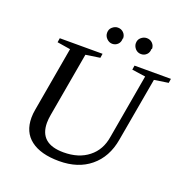

<svg xmlns="http://www.w3.org/2000/svg" viewBox="-145 -960 1069 1105"><g transform="rotate(20 389.0 -408.0)"><path d="M634 -616 551 -628 555 -654H778L774 -628L688 -615L619 -224Q600 -112 524 -50Q450 11 334 11Q221 11 160 -36Q100 -82 100 -170Q100 -194 105 -221L174 -616L93 -629L97 -655H359L355 -629L268 -616L199 -223Q194 -195 194 -173Q194 -45 341 -45Q434 -45 493 -92Q552 -138 565 -221ZM617 -778H614Q614 -756 601 -743Q587 -729 567 -729Q546 -729 532 -744Q518 -760 518 -778Q518 -800 533 -813Q549 -827 568 -827Q589 -827 603 -813Q617 -799 617 -778ZM440 -778 438 -777Q438 -755 425 -742Q411 -728 391 -728Q372 -728 357 -743Q342 -758 342 -778Q342 -800 357 -813Q373 -827 391 -827Q412 -827 426 -813Q440 -799 440 -778Z"/></g></svg>

Font: Libra Serif Modern
Style: Italic
Weight: 400
Italic angle: -12°
Designer: Stefan Peev, Context Ltd
Foundry: Stefan Peev, Context Ltd
Version: Version 1.000